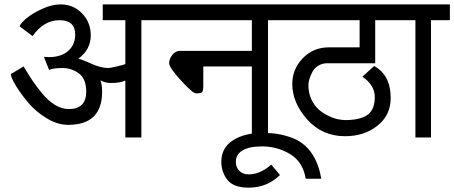

<svg xmlns="http://www.w3.org/2000/svg" viewBox="-20 -633 2091 884"><path d="M479 -319.8Q485.8 -319.8 516.1 -326.7Q547.9 -334 557.1 -337.9V-540H453.1V-612.8H727.1V-540H630.9V0H557.1V-262.2Q534.7 -251 491.2 -251Q462.9 -251 442.9 -263.2Q450.2 -241.7 450.2 -210.9Q450.2 -58.1 293.9 -58.1Q245.1 -58.1 195.8 -87.9Q146.5 -117.7 111.3 -158.7Q77.1 -199.2 54.2 -236.3Q30.3 -275.4 29.8 -292L88.9 -327.1Q113.8 -285.6 127.9 -264.2Q148.4 -233.9 173.8 -203.1Q202.1 -168.9 233.4 -149.9Q264.6 -130.9 296.9 -130.9Q377 -130.9 377 -210.9Q377 -270 343.3 -294.9Q309.6 -319.8 268.1 -319.8Q224.6 -319.8 206.1 -311L182.1 -371.1Q198.2 -371.1 205.1 -370.1Q260.7 -370.1 292.5 -397.5Q325.7 -425.8 326.2 -471.2V-474.1Q326.2 -540 253.9 -540Q181.2 -540 129.9 -466.8L70.8 -511.2Q70.8 -521.5 98.6 -545.9Q127.4 -570.8 171.9 -591.3Q218.8 -612.8 258.8 -612.8Q317.4 -612.8 357.4 -571.8Q397.9 -530.3 397.9 -470.2Q397.9 -404.8 340.8 -362.8Q356.4 -359.9 400.4 -339.8Q444.3 -319.8 479 -319.8Z M758.8 -341.8Q758.8 -362.3 773.4 -380.4Q788.1 -398.9 809.6 -398.9H1139.6V-540H707V-612.8H1294.9V-540H1213.9V0H1139.6V-327.1H916V-238.8Q916 -215.3 910.6 -209Q905.3 -203.1 882.8 -203.1Q867.2 -203.1 813 -262.7Q758.8 -322.3 758.8 -341.8Z M1125 169.9Q1177.2 169.9 1229 125L1269 172.9Q1209.5 231 1125 231Q1054.2 231 1026.4 194.3Q999 158.2 999 111.8Q999 47.4 1052.2 13.2Q1105.5 -21 1188 -21Q1228.5 -21 1259.3 -16.1Q1291.5 -10.7 1326.7 2.4Q1358.9 14.6 1386.2 39.1Q1411.6 61.5 1431.6 100.6Q1450.7 138.2 1459 189.9H1387.7Q1374.5 111.8 1315.9 76.7Q1256.8 41 1186 41Q1127.9 41 1096.7 59.6Q1065.9 78.1 1065.9 111.8Q1065.9 137.7 1082 153.8Q1098.1 169.9 1125 169.9Z M1399.9 -242.2Q1399.9 -204.1 1413.6 -175.3Q1427.2 -147 1447.8 -128.4Q1465.8 -112.3 1492.2 -99.6Q1517.1 -87.4 1536.1 -84Q1557.1 -80.1 1569.8 -80.1Q1638.2 -80.1 1672.4 -104.5Q1705.6 -128.4 1705.6 -186Q1705.6 -241.2 1648.4 -279.8L1702.6 -329.1Q1778.8 -287.1 1778.8 -182.1Q1778.8 -102.5 1717.8 -54.2Q1656.7 -5.9 1568.8 -5.9Q1462.9 -5.9 1394 -83.5Q1325.7 -160.6 1325.7 -246.1Q1325.7 -314.5 1373.5 -364.3Q1421.9 -415 1493.7 -415H1635.7V-540H1274.9V-612.8H1825.7V-540H1707.5V-341.8H1485.8Q1463.4 -341.8 1444.8 -330.1Q1426.3 -318.4 1417.5 -300.3Q1408.7 -282.7 1404.3 -268.1Q1399.9 -253.4 1399.9 -242.2Z M2051.3 -540H1964.4V0H1892.6V-540H1805.7V-612.8H2051.3Z"/></svg>

Font: Miedinger*
Style: Book
Weight: 400
Version: Version 001.000